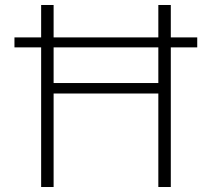

<svg xmlns="http://www.w3.org/2000/svg" viewBox="-20 -750 849 770"><path d="M38 -560V-600H145V-730H195V-600H615V-730H665V-600H771V-560H665V0H615V-375H195V0H145V-560ZM615 -560H195V-417H615Z"/></svg>

Font: Mplus 1p Light
Style: Regular
Weight: 300
Version: Version 1.061